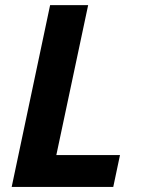

<svg xmlns="http://www.w3.org/2000/svg" viewBox="-20 -734 558 754"><path d="M25.9 0H424.8L451.2 -125H201.2L326.2 -713.9H176.8Z"/></svg>

Font: OpenSans
Style: Bold Italic
Weight: 700
Italic angle: -12°
Foundry: Ascender Corporation
Version: Version 1.10; ttfautohint (v1.2) -l 8 -r 50 -G 200 -x 14 -D 